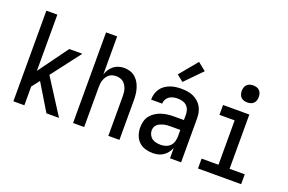

<svg xmlns="http://www.w3.org/2000/svg" viewBox="-98 -1110 2195 1463"><g transform="rotate(20 1000.0 -379.0)"><path d="M346 0 216 -215 167 -152V0H78V-735H167V-279L342 -520H448L267 -283L448 0Z M562 0V-735H652V-427Q659 -448 671.5 -467.5Q684 -487 702 -501Q720 -515 742 -521.5Q764 -528 787 -528Q811 -528 834.5 -520.5Q858 -513 876.5 -497Q895 -481 907 -460Q919 -439 926 -415.5Q933 -392 935.5 -368Q938 -344 938 -320V0H848V-320Q848 -335 846.5 -350.5Q845 -366 840 -380.5Q835 -395 827 -408Q819 -421 807 -430.5Q795 -440 780 -444Q765 -448 750 -448Q735 -448 720 -444Q705 -440 693 -430.5Q681 -421 673 -408Q665 -395 660 -380.5Q655 -366 653.5 -350.5Q652 -335 652 -320V0Z M1208 8Q1178 8 1148 -1Q1118 -10 1096 -31.5Q1074 -53 1064 -83Q1054 -113 1054 -143Q1054 -169 1060.5 -194.5Q1067 -220 1083 -240Q1099 -260 1121 -274Q1143 -288 1167.5 -296Q1192 -304 1217.5 -307Q1243 -310 1269 -310H1348V-355Q1348 -375 1341.5 -393.5Q1335 -412 1320.5 -425Q1306 -438 1287 -443Q1268 -448 1249 -448Q1231 -448 1214 -444.5Q1197 -441 1182.5 -431.5Q1168 -422 1159 -406.5Q1150 -391 1150 -374V-371H1060V-376Q1060 -399 1067 -421Q1074 -443 1087 -461.5Q1100 -480 1119 -493Q1138 -506 1159.5 -514Q1181 -522 1203.5 -525Q1226 -528 1249 -528Q1273 -528 1297.5 -524.5Q1322 -521 1344 -511.5Q1366 -502 1385 -486Q1404 -470 1416 -449Q1428 -428 1433 -404Q1438 -380 1438 -355V0H1348V-84Q1340 -64 1326 -45.5Q1312 -27 1293.5 -14.5Q1275 -2 1253 3Q1231 8 1208 8ZM1246 -72Q1267 -72 1287.5 -79Q1308 -86 1322.5 -101.5Q1337 -117 1342.5 -138Q1348 -159 1348 -180V-230H1269Q1255 -230 1241 -229Q1227 -228 1214 -224.5Q1201 -221 1188 -215.5Q1175 -210 1164.5 -201Q1154 -192 1149 -179Q1144 -166 1144 -152Q1144 -134 1152.5 -117Q1161 -100 1176 -89.5Q1191 -79 1209 -75.5Q1227 -72 1246 -72ZM1238 -579 1185 -621 1305 -766 1370 -714Z M1575 0V-80H1712V-440H1589V-520H1802V-80H1925V0ZM1755 -601Q1741 -601 1727.5 -605Q1714 -609 1704 -619Q1694 -629 1690 -642.5Q1686 -656 1686 -670Q1686 -684 1690 -697.5Q1694 -711 1704 -721Q1714 -731 1727.5 -735Q1741 -739 1755 -739Q1769 -739 1782.5 -735Q1796 -731 1806 -721Q1816 -711 1820 -697.5Q1824 -684 1824 -670Q1824 -656 1820 -642.5Q1816 -629 1806 -619Q1796 -609 1782.5 -605Q1769 -601 1755 -601Z"/></g></svg>

Font: Iosevka Medium
Style: Regular
Weight: 500
Monospace: yes
Designer: Belleve Invis
Foundry: Belleve Invis
Version: Version 32.5.0; ttfautohint (v1.8.4)